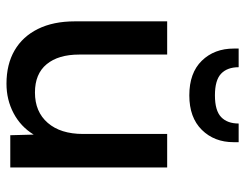

<svg xmlns="http://www.w3.org/2000/svg" viewBox="-104 -658 774 607"><g transform="rotate(90 283.5 -355.0)"><path d="M245 12Q184 12 140 -13.5Q96 -39 72 -87.5Q48 -136 48 -204V-496H153V-218Q153 -152 183.5 -115Q214 -78 273 -78Q334 -78 369 -118.5Q404 -159 404 -230V-496H510V0H408L406 -74Q381 -33 338.5 -10.5Q296 12 245 12ZM282 -566Q211 -566 172.5 -605.5Q134 -645 134 -707V-722H193Q193 -686 213.5 -666.5Q234 -647 282 -647Q330 -647 350.5 -666.5Q371 -686 371 -722H430V-706Q430 -645 391 -605.5Q352 -566 282 -566Z"/></g></svg>

Font: Rethink Sans Medium
Style: Regular
Weight: 500
Designer: The Rethink Sans project authors (Hans Thiessen). DM Sans designed by Colophon Foundry.
Foundry: Rethink Communications LLC
Version: Version 1.001